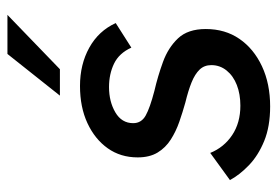

<svg xmlns="http://www.w3.org/2000/svg" viewBox="-135 -602 746 516"><g transform="rotate(-90 238.0 -344.0)"><path d="M210 9Q156 9 117 -7Q78 -23 52 -48Q26 -73 12 -99L85 -152Q100 -115 133 -93Q166 -71 212 -71Q243 -71 267.5 -80.5Q292 -90 306.5 -108Q321 -126 321 -149Q321 -168 309 -180.5Q297 -193 275 -202Q253 -211 220 -219Q195 -226 169 -235Q143 -244 121 -258Q99 -272 86 -293.5Q73 -315 73 -347Q73 -393 97.5 -427.5Q122 -462 165 -482Q208 -502 265 -502Q323 -502 368 -477Q413 -452 434 -406L368 -364Q353 -397 325 -410.5Q297 -424 262 -424Q223 -424 194 -407Q165 -390 165 -359Q165 -337 185.5 -325.5Q206 -314 252 -302Q291 -293 329.5 -279Q368 -265 393 -238.5Q418 -212 418 -164Q418 -112 391.5 -73.5Q365 -35 318 -13Q271 9 210 9ZM239 -556 351 -697H456L310 -556Z"/></g></svg>

Font: Hanken Grotesk Medium
Style: Italic
Weight: 500
Italic angle: -8°
Designer: Alfredo Marco Pradil
Foundry: Hanken Design Co.
Version: Version 3.013